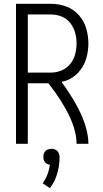

<svg xmlns="http://www.w3.org/2000/svg" viewBox="-20 -755 540 1008"><path d="M64 0V-735H248Q289 -735 327.5 -721Q366 -707 393.5 -676Q421 -645 432.5 -606Q444 -567 444 -526.5Q444 -486 432.5 -447Q421 -408 393.5 -377Q366 -346 328 -332Q316 -328 303 -325Q444 -133 444 0H382Q382 -129 234 -318H126V0ZM126 -374H248Q277 -374 304 -385.5Q331 -397 349 -419.5Q367 -442 374.5 -470Q382 -498 382 -526.5Q382 -555 374.5 -583Q367 -611 349 -634Q331 -657 304 -668Q277 -679 248 -679H126ZM242 233 204 207Q234 166 242 110Q235 109 228 106Q218 101 212.5 90.5Q207 80 208 68Q207 57 212.5 46.5Q218 36 228.5 31Q239 26 250 26Q261 26 271.5 31Q282 36 287 46.5Q292 57 293 68Q292 167 242 233Z"/></svg>

Font: Iosevka SS01 Light
Style: Regular
Weight: 300
Monospace: yes
Designer: Belleve Invis
Foundry: Belleve Invis
Version: 2.3.3; ttfautohint (v1.8.3)